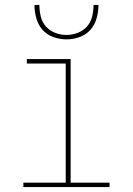

<svg xmlns="http://www.w3.org/2000/svg" viewBox="-20 -760 540 780"><path d="M75 0V-18H247V-502H89V-520H267V-18H425V0ZM250 -600Q223 -600 196.5 -609.5Q170 -619 152.5 -639Q135 -659 127.5 -686Q120 -713 120 -740H140Q140 -717 145.5 -693.5Q151 -670 166.5 -652.5Q182 -635 204.5 -626.5Q227 -618 250 -618Q273 -618 295.5 -626.5Q318 -635 333.5 -652.5Q349 -670 354.5 -693.5Q360 -717 360 -740H380Q380 -713 372.5 -686Q365 -659 347.5 -639Q330 -619 303.5 -609.5Q277 -600 250 -600Z"/></svg>

Font: Iosevka Thin
Style: Regular
Weight: 100
Monospace: yes
Designer: Belleve Invis
Foundry: Belleve Invis
Version: Version 32.5.0; ttfautohint (v1.8.4)